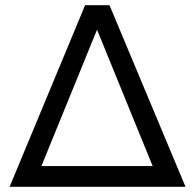

<svg xmlns="http://www.w3.org/2000/svg" viewBox="-20 -720 753 740"><path d="M17 0 308 -700H402L695 0H601L355 -603H353L107 0ZM94 0V-80H622V0Z"/></svg>

Font: REM Light
Style: Regular
Weight: 300
Designer: Octavio Pardo
Foundry: Ashler Design
Version: Version 1.005;gftools[0.9.28]